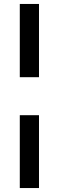

<svg xmlns="http://www.w3.org/2000/svg" viewBox="-20 -770 297 970"><path d="M80 -380V-750H177V-380ZM80 180V-188H177V180Z"/></svg>

Font: Mukta
Style: Bold
Weight: 700
Designer: Girish Dalvi and Yashodeep Gholap
Foundry: Ek Type
Version: Version 2.538;PS 1.002;hotconv 16.6.51;makeotf.lib2.5.65220;